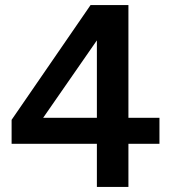

<svg xmlns="http://www.w3.org/2000/svg" viewBox="-20 -741 677 761"><path d="M364 0V-171H26V-266L339 -721H489V-274H612V-171H489V0ZM151 -274H364V-581Z"/></svg>

Font: Mona Sans SemiBold
Style: Regular
Weight: 600
Designer: Deni Anggara
Foundry: GitHub
Version: Version 2.000;Glyphs 3.2.3 (3260)